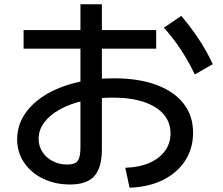

<svg xmlns="http://www.w3.org/2000/svg" viewBox="-20 -830 1040 895"><path d="M564 -48Q629 -50 676 -70.5Q723 -91 749 -126.5Q775 -162 775 -208Q775 -260 742.5 -297.5Q710 -335 650 -355Q590 -375 505 -375Q432 -375 369 -360.5Q306 -346 259 -320Q212 -294 186 -259Q160 -224 160 -183Q160 -149 177.5 -122Q195 -95 225.5 -79Q256 -63 294 -63Q329 -63 342 -80Q355 -97 355 -143V-810H455V-135Q455 -49 420 -9.5Q385 30 307 30Q236 30 180 2.5Q124 -25 92 -72.5Q60 -120 60 -181Q60 -243 93.5 -295Q127 -347 187.5 -385Q248 -423 330.5 -444Q413 -465 510 -465Q626 -465 708.5 -434.5Q791 -404 835.5 -347.5Q880 -291 880 -211Q880 -138 843 -81Q806 -24 739.5 9Q673 42 584 45ZM90 -603V-690H708V-603ZM888 -483Q860 -542 824 -597Q788 -652 744 -701L825 -756Q869 -704 905 -650Q941 -596 972 -531Z"/></svg>

Font: M PLUS 1 Thin Medium
Style: Regular
Weight: 500
Version: Version 1.001